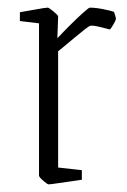

<svg xmlns="http://www.w3.org/2000/svg" viewBox="-20 -472 333 502"><path d="M107 10Q104 10 93 0.5Q82 -9 82 -13V-411L32 -417V-440Q50 -443 74.5 -447.5Q99 -452 105 -452Q108 -452 120 -442Q132 -432 132 -429L130 -372Q142 -385 161 -404Q180 -423 196 -437.5Q212 -452 215 -452Q230 -452 250 -448Q270 -444 278 -441Q279 -438 281 -432Q283 -426 283 -423Q283 -419 276.5 -408Q270 -397 267 -395Q255 -398 241.5 -401.5Q228 -405 218 -405Q214 -405 202 -395.5Q190 -386 175 -373.5Q160 -361 148 -351Q136 -341 132 -338V-34L194 -27V-2Q182 0 163 2.5Q144 5 128 7.5Q112 10 107 10Z"/></svg>

Font: Grenze Gotisch ExtraLight
Style: Regular
Weight: 200
Designer: Renata Polastri
Foundry: Omnibus-Type
Version: Version 1.001